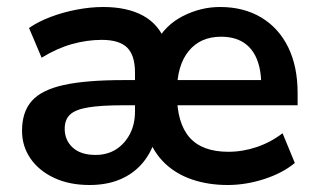

<svg xmlns="http://www.w3.org/2000/svg" viewBox="-20 -519 905 549"><path d="M236 10Q178 10 134.5 -10.5Q91 -31 67 -66Q43 -101 43 -145Q43 -199 71 -230.5Q99 -262 162.5 -276Q226 -290 334 -290H379V-218H332Q270 -218 233 -212Q196 -206 180.5 -191.5Q165 -177 165 -151Q165 -118 188 -97Q211 -76 253 -76Q287 -76 312 -92Q337 -108 351.5 -136Q366 -164 366 -200V-311Q366 -361 343.5 -383Q321 -405 271 -405Q229 -405 186 -393Q143 -381 99 -354L63 -439Q89 -457 124.5 -470.5Q160 -484 199.5 -491.5Q239 -499 275 -499Q344 -499 389.5 -474Q435 -449 454 -397H426Q452 -447 503 -473Q554 -499 609 -499Q677 -499 727 -469Q777 -439 804 -384Q831 -329 831 -253V-218H477V-290H742L727 -275Q727 -320 714 -351Q701 -382 675.5 -398Q650 -414 612 -414Q553 -414 519.5 -373Q486 -332 486 -257V-250Q486 -167 522 -126Q558 -85 633 -85Q674 -85 714 -98.5Q754 -112 788 -138L823 -53Q788 -24 735.5 -7Q683 10 631 10Q576 10 530 -5.5Q484 -21 451.5 -52Q419 -83 403 -129H426Q415 -86 389 -54.5Q363 -23 324.5 -6.5Q286 10 236 10Z"/></svg>

Font: Nunito Sans 12pt ExtraLight 12pt
Style: Bold
Weight: 700
Version: Version 3.101;gftools[0.9.27]